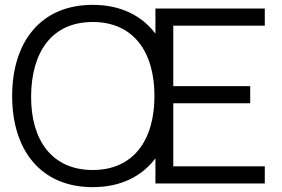

<svg xmlns="http://www.w3.org/2000/svg" viewBox="-20 -755 1160 790"><path d="M361.5 15C476.5 15 563.5 -29 619.5 -103.5V0H1069.5V-70.5H693V-330H1009.5V-400.5H693V-649.5H1069.5V-720H619.5V-616.5C563.5 -691 476.5 -735 361.5 -735C146.5 -735 30 -581.5 30 -360C30 -138.5 146.5 15 361.5 15ZM361.5 -55.5C192.5 -55.5 106.5 -180 108 -360C109.5 -540 192.5 -664.5 361.5 -664.5C530.5 -664.5 615.5 -540 615.5 -360C615.5 -180 530.5 -55.5 361.5 -55.5Z"/></svg>

Font: Vela Sans
Style: Regular
Weight: 400
Designer: Principal design: Mikhail Sharanda - project Manrope.
Design modification: Ravid Balaliev
Foundry: Mikhail Sharanda
Version: Version 1.001